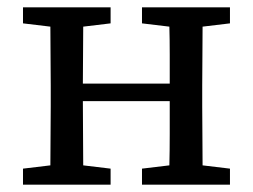

<svg xmlns="http://www.w3.org/2000/svg" viewBox="-20 -506 693 526"><path d="M369 -442V-486H610V-442L535 -433Q535 -394 534.5 -350.5Q534 -307 534 -271V-215Q534 -179 534.5 -135.5Q535 -92 535 -53L610 -44V0H369V-44L444 -53Q445 -93 445 -139.5Q445 -186 445 -229H207Q207 -183 207.5 -137Q208 -91 208 -53L283 -44V0H43V-44L118 -53Q118 -91 118.5 -135Q119 -179 119 -215V-271Q119 -307 118.5 -351Q118 -395 118 -433L43 -442V-486H283V-442L208 -433Q208 -396 207.5 -354.5Q207 -313 207 -277H445Q445 -315 445 -356Q445 -397 444 -433Z"/></svg>

Font: Source Serif 4 SmText
Style: Regular
Weight: 400
Designer: Frank Grießhammer
Foundry: Adobe
Version: Version 4.005;hotconv 1.1.0;makeotfexe 2.6.0